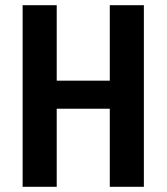

<svg xmlns="http://www.w3.org/2000/svg" viewBox="-20 -718 640 738"><path d="M402 0C402 0 533 0 533 0C533 0 533 -698 533 -698C533 -698 402 -698 402 -698C402 -698 402 -408 402 -408C402 -408 198 -408 198 -408C198 -408 198 -698 198 -698C198 -698 67 -698 67 -698C67 -698 67 0 67 0C67 0 198 0 198 0C198 0 198 -300 198 -300C198 -300 402 -300 402 -300C402 -300 402 0 402 0Z"/></svg>

Font: IBM Plex Mono Mod
Style: SemiBold
Weight: 500
Designer: Mike Abbink, Paul van der Laan, Pieter van Rosmalen
Foundry: Bold Monday
Version: ""